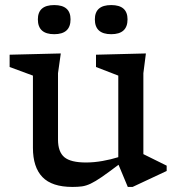

<svg xmlns="http://www.w3.org/2000/svg" viewBox="-20 -728 702 758"><path d="M209 -177Q209 -128.5 234 -107.5Q259 -86.5 319.5 -86.5Q351 -86.5 384.8 -92.5Q418.5 -98.5 447 -107.5V-429.5L359 -463.5V-512L556 -517L546 -439V-119.5L638 -74V-53L503.5 10H484.5L448 -77.5Q407.5 -47 381.8 -29.2Q356 -11.5 338 -3Q320 5.5 303.8 7.8Q287.5 10 266 10Q185 10 147.5 -29Q110 -68 110 -144.5V-429.5L18 -463.5V-512L220 -517L209 -439ZM194 -593Q129.5 -593 129.5 -651.5Q129.5 -708 194 -708Q258.5 -708 258.5 -651.5Q258.5 -593 194 -593ZM419 -593Q354.5 -593 354.5 -651.5Q354.5 -708 419 -708Q483.5 -708 483.5 -651.5Q483.5 -593 419 -593Z"/></svg>

Font: Newsreader Caption
Style: Regular
Weight: 400
Designer: Hugues Gentile
Foundry: Production Type
Version: Version 1.001